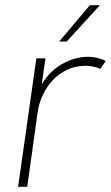

<svg xmlns="http://www.w3.org/2000/svg" viewBox="-20 -717 426 737"><path d="M49.5 0H84.5L124.5 -286C136.5 -372.5 202 -464.5 308.5 -464.5C328 -464.5 349 -460 365.5 -452.5L385.5 -483C364.5 -494 341 -499 316.5 -499C258.5 -499 181.5 -466 140 -392.5L154.5 -493H119.5ZM207 -557.5H236L363.5 -697H325Z"/></svg>

Font: HK Grotesk ExtraLight
Style: Italic
Weight: 200
Italic angle: -16°
Designer: Alfredo Marco Pradil
Foundry: Hanken Design Co.
Version: Version 3.001;FEAKit 1.0